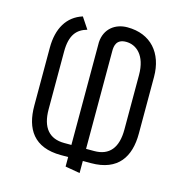

<svg xmlns="http://www.w3.org/2000/svg" viewBox="-110 -806 860 935"><g transform="rotate(15 320.0 -338.0)"><path d="M376 35V-26H417C554 -26 605 -109 605 -225V-511C605 -631 536 -711 418 -711C356 -711 306 -673 302 -605V-87H266C190 -87 150 -134 150 -226V-517C150 -602 182 -635 232 -649L194 -706C118 -682 78 -615 78 -517V-225C78 -109 128 -26 266 -26H302V22ZM532 -226C532 -134 493 -87 417 -87H376V-581C376 -606 381 -641 430 -641C481 -641 532 -601 532 -501Z"/></g></svg>

Font: Advent Pro
Style: Medium
Weight: 500
Designer: Andreas Kalpakidis
Foundry: Andreas Kalpakidis
Version: Version 2.002 2008